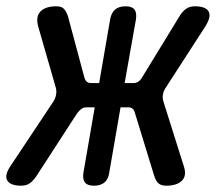

<svg xmlns="http://www.w3.org/2000/svg" viewBox="-80 -580 700 610"><path d="M36 -21Q26 -6 15 2Q4 10 -13 10Q-46 10 -56.5 -6Q-67 -22 -47 -52L90 -258Q96 -268 98 -278.5Q100 -289 98 -299L41 -497Q33 -528 49 -544Q65 -560 99 -560Q116 -560 123.5 -551.5Q131 -543 136 -528L188 -334Q190 -326 195 -321Q200 -316 210 -316H235L270 -519Q274 -540 286 -550Q298 -560 319 -560Q339 -560 347 -550Q355 -540 352 -519L316 -316H343Q353 -316 360 -321Q367 -326 372 -335L490 -528Q499 -543 510.5 -551.5Q522 -560 539 -560Q573 -560 582.5 -544Q592 -528 573 -497L445 -299Q439 -289 437.5 -278.5Q436 -268 439 -258L504 -52Q514 -22 498 -6Q482 10 448 10Q432 10 423.5 2.5Q415 -5 410 -21L349 -220Q347 -229 342 -234Q337 -239 327 -239H303L267 -31Q264 -10 251.5 0Q239 10 219 10Q198 10 190 0Q182 -10 185 -31L221 -239H195Q185 -239 178.5 -234Q172 -229 165 -220Z"/></svg>

Font: Maple Mono Medium
Style: Italic
Weight: 500
Italic angle: -10°
Monospace: yes
Designer: subframe7536
Version: Version 7.000